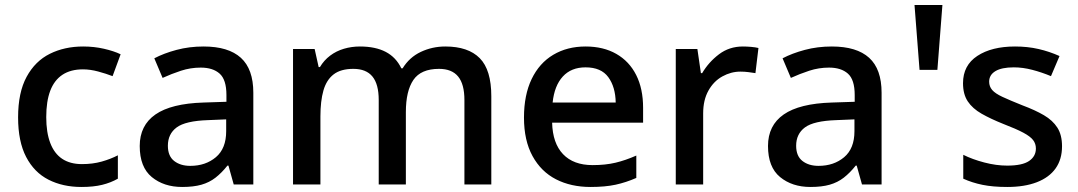

<svg xmlns="http://www.w3.org/2000/svg" viewBox="-20 -734 4290 764"><path d="M304 10Q230 10 173 -19Q116 -48 84 -109.5Q52 -171 52 -267Q52 -366 86 -428.5Q120 -491 178.5 -520Q237 -549 311 -549Q354 -549 393.5 -540Q433 -531 460 -518L428 -431Q402 -441 370.5 -449.5Q339 -458 310 -458Q261 -458 228.5 -436.5Q196 -415 180 -373Q164 -331 164 -268Q164 -207 180 -165Q196 -123 227.5 -102Q259 -81 306 -81Q349 -81 384.5 -91Q420 -101 449 -116V-23Q421 -7 386.5 1.5Q352 10 304 10Z M790 -549Q889 -549 938.5 -504Q988 -459 988 -365V0H910L889 -75H885Q862 -46 837.5 -27Q813 -8 781.5 1Q750 10 705 10Q632 10 584 -29.5Q536 -69 536 -153Q536 -235 598.5 -278.5Q661 -322 790 -326L881 -329V-356Q881 -417 854 -441Q827 -465 779 -465Q738 -465 700 -452.5Q662 -440 627 -424L594 -502Q632 -522 682.5 -535.5Q733 -549 790 -549ZM808 -256Q718 -253 683 -227Q648 -201 648 -154Q648 -113 673 -93.5Q698 -74 737 -74Q798 -74 839 -108.5Q880 -143 880 -212V-259Z M1752 -549Q1843 -549 1889 -502.5Q1935 -456 1935 -351V0H1828V-336Q1828 -399 1803 -429.5Q1778 -460 1727 -460Q1655 -460 1625 -416Q1595 -372 1595 -288V0H1487V-336Q1487 -399 1462 -429.5Q1437 -460 1386 -460Q1336 -460 1307.5 -438Q1279 -416 1267 -374Q1255 -332 1255 -271V0H1146V-539H1232L1248 -467H1253Q1269 -494 1293.5 -512.5Q1318 -531 1348.5 -540Q1379 -549 1412 -549Q1474 -549 1515 -527.5Q1556 -506 1577 -462H1582Q1609 -506 1654.5 -527.5Q1700 -549 1752 -549Z M2310 -549Q2381 -549 2432.5 -519.5Q2484 -490 2511.5 -435.5Q2539 -381 2539 -305V-246H2177Q2179 -164 2220.5 -120.5Q2262 -77 2338 -77Q2389 -77 2429 -86.5Q2469 -96 2512 -115V-26Q2471 -8 2429.5 1Q2388 10 2330 10Q2252 10 2192.5 -20.5Q2133 -51 2099 -113Q2065 -175 2065 -266Q2065 -356 2095.5 -419.5Q2126 -483 2181.5 -516Q2237 -549 2310 -549ZM2310 -466Q2253 -466 2219.5 -429.5Q2186 -393 2179 -326H2430Q2429 -388 2400.5 -427Q2372 -466 2310 -466Z M2936 -549Q2951 -549 2968.5 -547.5Q2986 -546 2998 -543L2986 -443Q2973 -445 2958 -447Q2943 -449 2926 -449Q2889 -449 2854.5 -430Q2820 -411 2799 -373.5Q2778 -336 2778 -283V0H2669V-539H2755L2769 -443H2774Q2800 -487 2841 -518Q2882 -549 2936 -549Z M3290 -549Q3389 -549 3438.5 -504Q3488 -459 3488 -365V0H3410L3389 -75H3385Q3362 -46 3337.5 -27Q3313 -8 3281.5 1Q3250 10 3205 10Q3132 10 3084 -29.5Q3036 -69 3036 -153Q3036 -235 3098.5 -278.5Q3161 -322 3290 -326L3381 -329V-356Q3381 -417 3354 -441Q3327 -465 3279 -465Q3238 -465 3200 -452.5Q3162 -440 3127 -424L3094 -502Q3132 -522 3182.5 -535.5Q3233 -549 3290 -549ZM3308 -256Q3218 -253 3183 -227Q3148 -201 3148 -154Q3148 -113 3173 -93.5Q3198 -74 3237 -74Q3298 -74 3339 -108.5Q3380 -143 3380 -212V-259Z M3730 -714 3710 -456H3639L3619 -714Z M4206 -152Q4206 -100 4180.5 -64Q4155 -28 4106 -9Q4057 10 3988 10Q3931 10 3889.5 1.5Q3848 -7 3813 -23V-118Q3849 -100 3896.5 -87.5Q3944 -75 3988 -75Q4048 -75 4075 -93.5Q4102 -112 4102 -143Q4102 -162 4091 -176.5Q4080 -191 4052 -206Q4024 -221 3972 -241Q3922 -261 3886 -281.5Q3850 -302 3831 -330.5Q3812 -359 3812 -403Q3812 -474 3869 -511.5Q3926 -549 4019 -549Q4069 -549 4112.5 -539Q4156 -529 4196 -511L4162 -431Q4126 -446 4088 -456Q4050 -466 4014 -466Q3966 -466 3941 -451Q3916 -436 3916 -409Q3916 -390 3928 -376Q3940 -362 3969 -348.5Q3998 -335 4048 -315Q4099 -296 4134 -275.5Q4169 -255 4187.5 -226Q4206 -197 4206 -152Z"/></svg>

Font: Noto Sans Syriac Eastern Medium
Style: Regular
Weight: 500
Designer: Patrick Giasson and the Monotype Design Team
Foundry: Monotype Imaging Inc.
Version: Version 3.001